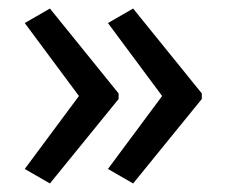

<svg xmlns="http://www.w3.org/2000/svg" viewBox="-20 -489 531 450"><path d="M453 -257 292 -59 233 -93 360 -264 233 -435 292 -469 453 -270ZM258 -257 97 -59 38 -93 165 -264 38 -435 97 -469 258 -270Z"/></svg>

Font: Noto Sans Sinhala UI SemiCondensed
Style: Regular
Weight: 400
Width: 4
Designer: Jelle Bosma - Monotype Design Team
Foundry: Monotype Imaging Inc.
Version: Version 2.006; ttfautohint (v1.8.4.7-5d5b)